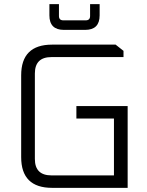

<svg xmlns="http://www.w3.org/2000/svg" viewBox="-20 -905 708 925"><path d="M82 -148V-542Q82 -690 231 -690H537L575 -660V-630H228Q148 -630 148 -551V-139Q148 -60 228 -60H529V-334H348V-394H595V0H231Q82 0 82 -148ZM218 -831V-885H264V-828Q264 -807 285 -807H393Q414 -807 414 -828V-885H460V-831Q460 -761 390 -761H288Q218 -761 218 -831Z"/></svg>

Font: Oxanium Light
Style: Regular
Weight: 300
Designer: Severin Meyer
Version: Version 1.000